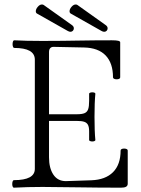

<svg xmlns="http://www.w3.org/2000/svg" viewBox="-20 -849 641 872"><path d="M35.6 -13.2Q35.6 -20.5 37.6 -25.6Q39.6 -30.8 43 -30.8Q138.2 -30.8 138.2 -82V-578.1Q138.2 -631.3 44.4 -631.3Q41 -631.3 39.1 -636.5Q37.1 -641.6 37.1 -648.4Q37.1 -655.8 39.1 -660.9Q41 -666 44.4 -666Q95.2 -663.1 171.4 -663.1Q224.1 -663.1 263.7 -663.6Q303.2 -664.1 330.1 -664.6Q409.2 -666 488.3 -666Q507.8 -666 516.8 -663.8Q525.9 -661.6 525.9 -656.7V-497.6Q525.9 -493.2 521.2 -491Q516.6 -488.8 509.8 -488.8Q502.9 -488.8 498 -491.2Q493.2 -493.7 493.2 -497.6Q493.2 -562 460 -596.9Q426.8 -631.8 361.8 -633.3L222.7 -636.2Q213.4 -636.2 208 -630.1Q202.6 -624 202.6 -612.8V-330.1H328.6Q352.5 -330.1 364.3 -335.2Q376 -340.3 380.4 -353Q384.8 -365.7 384.8 -391.1V-423.3Q384.8 -426.3 389.2 -428Q393.6 -429.7 399.4 -429.7Q405.3 -429.7 409.2 -428Q413.1 -426.3 413.1 -423.3Q409.2 -383.3 409.2 -318.4Q409.2 -252.9 413.1 -212.9Q413.1 -210 408.9 -208.3Q404.8 -206.5 398.9 -206.5Q393.6 -206.5 389.2 -208.3Q384.8 -210 384.8 -212.9V-252.4Q384.8 -272.5 379.2 -282.5Q373.5 -292.5 361.8 -296.1Q350.1 -299.8 328.6 -299.8H202.6V-134.8Q202.6 -85.4 222.4 -55.9Q242.2 -26.4 278.8 -26.4L395.5 -30.3Q459 -32.7 493.4 -67.1Q527.8 -101.6 527.8 -165.5Q527.8 -169.9 532.5 -172.1Q537.1 -174.3 543.5 -174.3Q550.3 -174.3 555.2 -172.1Q560.1 -169.9 560.1 -165.5V-14.6Q560.1 -5.4 552.7 -1Q545.4 3.4 529.3 3.4Q470.2 3.4 425.5 2.9Q380.9 2.4 351.6 2Q232.4 0 173.3 0Q104 0 43 3.4Q39.6 3.4 37.6 -1.5Q35.6 -6.3 35.6 -13.2ZM142.6 -797.9Q142.6 -807.6 151.6 -818.1Q160.6 -828.6 170.4 -828.6Q175.8 -828.6 178.7 -826.2L307.6 -734.4Q315.4 -728.5 315.4 -720.2Q315.4 -713.9 311 -709.2Q306.6 -704.6 299.8 -704.6Q294.4 -704.6 287.6 -708.5L149.4 -786.6Q142.6 -789.6 142.6 -797.9ZM295.9 -797.9Q295.9 -807.6 304.9 -818.1Q314 -828.6 323.7 -828.6Q329.1 -828.6 332 -826.2L460.9 -734.4Q468.8 -728.5 468.8 -720.2Q468.8 -713.9 464.4 -709.2Q460 -704.6 453.1 -704.6Q447.8 -704.6 440.9 -708.5L302.7 -786.6Q295.9 -789.6 295.9 -797.9Z"/></svg>

Font: JuniusX Light
Style: Regular
Weight: 300
Designer: Peter S. Baker
Foundry: Briery Creek Software
Version: Version 1.008